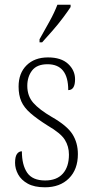

<svg xmlns="http://www.w3.org/2000/svg" viewBox="-20 -786 392 816"><path d="M171 10Q126 10 98 -5.5Q70 -21 57 -45Q44 -69 44 -94Q44 -120 52 -131.5Q60 -143 73 -143Q73 -85 95.5 -52Q118 -19 172 -19Q221 -19 247 -48Q273 -77 273 -129Q273 -164 255.5 -192Q238 -220 183 -252Q137 -281 109.5 -305Q82 -329 70.5 -355.5Q59 -382 59 -418Q59 -475 93 -508.5Q127 -542 184 -542Q240 -542 269.5 -514.5Q299 -487 299 -449Q299 -403 270 -403Q270 -513 182 -513Q137 -513 116.5 -486.5Q96 -460 96 -421Q96 -378 121.5 -349Q147 -320 200 -289Q265 -252 288 -215.5Q311 -179 311 -131Q311 -66 273 -28Q235 10 171 10ZM148 -619Q170 -658 190.5 -695Q211 -732 224 -766H280V-756Q269 -739 248.5 -711.5Q228 -684 203.5 -656Q179 -628 159 -606H148Z"/></svg>

Font: Noto Serif Myanmar Condensed ExtraLight
Style: Regular
Weight: 200
Width: 3
Designer: Ben Mitchell and the Monotype Design Team
Foundry: Monotype Imaging Inc.
Version: Version 2.106; ttfautohint (v1.8.4.7-5d5b)